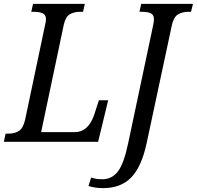

<svg xmlns="http://www.w3.org/2000/svg" viewBox="-39 -734 1019 994"><path d="M-10 -42H3Q38 -42 59.5 -56.5Q81 -71 91 -114L194 -603Q199 -623 199 -634Q199 -657 182.5 -665Q166 -673 135 -673H123L132 -714H400L391 -673H379Q343 -673 321.5 -659.5Q300 -646 291 -605L174 -50H348Q417 -50 448 -138L473 -215H521L469 0H-19ZM419 229 433 185Q455 194 491 194Q540 194 571 154Q602 114 624 10L754 -604Q758 -622 758 -634Q758 -657 742 -665Q726 -673 695 -673H683L692 -714H960L950 -673H939Q903 -673 881 -658.5Q859 -644 850 -600L720 8Q694 129 640.5 184.5Q587 240 494 240Q454 240 419 229Z"/></svg>

Font: Noto Serif Narrow
Style: Italic
Weight: 400
Width: 4
Italic angle: -12°
Designer: Monotype Design Team
Foundry: Monotype Imaging Inc.
Version: Version 1.001